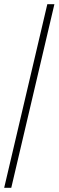

<svg xmlns="http://www.w3.org/2000/svg" viewBox="-20 -780 281 921"><path d="M0 121H34L241 -760H207Z"/></svg>

Font: Noto Serif Thai Condensed ExtraLight
Style: Regular
Weight: 200
Width: 3
Designer: Monotype Design Team
Foundry: Monotype Imaging Inc.
Version: Version 2.002